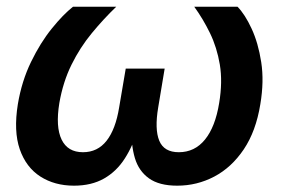

<svg xmlns="http://www.w3.org/2000/svg" viewBox="-20 -556 854 583"><path d="M204.6 7.8Q146 7.8 102.5 -20Q59.1 -47.9 40 -102.8Q21 -157.7 34.2 -239.7Q45.9 -309.6 74.2 -367.9Q102.5 -426.3 137.2 -469.2Q171.9 -512.2 201.7 -535.6H333Q294.4 -498.5 258.8 -455.3Q223.1 -412.1 197.3 -359.9Q171.4 -307.6 160.2 -243.2Q148.4 -170.9 167 -132.3Q185.5 -93.8 231.9 -93.8Q276.4 -93.8 303.7 -128.7Q331.1 -163.6 341.8 -230L361.8 -347.7H480L460.4 -230Q449.2 -163.6 463.6 -128.7Q478 -93.8 522.9 -93.8Q571.3 -93.8 602.5 -132.3Q633.8 -170.9 645.5 -243.2Q656.2 -307.6 647.5 -359.9Q638.7 -412.1 617.7 -455.3Q596.7 -498.5 569.8 -535.6H701.2Q724.1 -512.2 744.1 -468.8Q764.2 -425.3 773.2 -367.2Q782.2 -309.1 770.5 -239.7Q757.3 -157.7 720.2 -102.5Q683.1 -47.4 630.6 -19.8Q578.1 7.8 518.1 7.8Q463.4 7.8 432.4 -14.4Q401.4 -36.6 389.6 -75.9Q377.9 -115.2 379.4 -166H399.4Q384.3 -114.3 359.1 -75Q334 -35.6 295.9 -13.9Q257.8 7.8 204.6 7.8Z"/></svg>

Font: Inter 20pt SemiBold
Style: Italic
Weight: 600
Italic angle: -9.3988°
Version: Version 4.001;git-66647c0bb